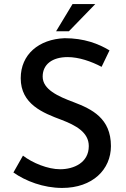

<svg xmlns="http://www.w3.org/2000/svg" viewBox="-20 -917 622 945"><path d="M449 -897H337L256 -763H319ZM480 -588 519 -669C464 -702 394 -729 298 -729C171 -724 82 -649 82 -532C82 -404 192 -361 283 -327C353 -300 417 -266 417 -198C417 -116 343 -84 276 -84C215 -84 140 -115 93 -151L46 -68C106 -26 193 8 286 8C436 8 526 -83 526 -198C526 -335 432 -380 343 -414C265 -443 190 -477 190 -540C190 -600 237 -636 313 -636C368 -636 429 -615 480 -588Z"/></svg>

Font: Reem Kufi
Style: Regular
Weight: 400
Designer: Khaled Hosny
Version: Version 0.007